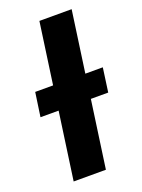

<svg xmlns="http://www.w3.org/2000/svg" viewBox="-134 -754 605 817"><g transform="rotate(-20 168.5 -346.0)"><path d="M336.9 -414.1 321.8 -305.2H243.2L200.2 0H54.2L97.2 -305.2H15.1L30.8 -414.1H111.8L150.9 -691.9H296.9L257.8 -414.1Z"/></g></svg>

Font: FiraGO SemiBold
Style: Italic
Weight: 600
Italic angle: -8°
Designer: bBox Type GmbH
Foundry: bBox Type GmbH
Version: Version 1.001;PS 001.001;hotconv 1.0.88;makeotf.lib2.5.64775